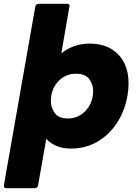

<svg xmlns="http://www.w3.org/2000/svg" viewBox="-48 -770 723 1008"><path d="M134 218H-14Q-28 218 -28 205L137 -734Q140 -750 156 -750H304Q317 -750 317 -739L274 -490Q338 -541 422 -541Q496 -541 546 -507Q627 -450 627 -332Q627 -301 621 -266Q606 -184 564 -121.5Q522 -59 460.5 -24.5Q399 10 325 10Q242 10 195 -41L152 202Q150 218 134 218ZM309 -148Q358 -148 394 -181Q441 -225 441 -293Q441 -327 420.5 -355Q400 -383 351 -383Q302 -383 266 -351Q219 -308 219 -239Q219 -205 239.5 -176.5Q260 -148 309 -148Z"/></svg>

Font: YamahaIndonesia935. App XBold
Style: Italic
Weight: 800
Italic angle: -10°
Designer: Dalton Maag Ltd
Foundry: Dalton Maag Ltd
Version: Version 1.002; January 01, 2024; Regular/Italic